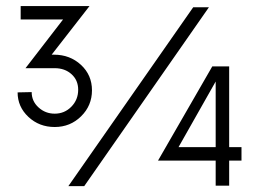

<svg xmlns="http://www.w3.org/2000/svg" viewBox="-20 -618 867 639"><path d="M38.6 -310.5 85.4 -311.5Q85.4 -281.2 108.2 -260.5Q130.9 -239.7 162.1 -239.7Q194.8 -239.7 217.5 -262.9Q240.2 -286.1 240.2 -319.3Q240.2 -351.1 218 -371.1Q195.8 -391.1 162.1 -391.1H64.9L189.9 -553.2H48.8V-597.7H277.8L151.9 -436H159.7Q212.9 -436 249.5 -402.1Q286.1 -368.2 286.1 -317.4Q286.1 -266.6 250 -231Q213.9 -195.3 162.1 -195.3Q110.4 -195.3 74.5 -229Q38.6 -262.7 38.6 -310.5ZM623 -593.8H675.3L260.3 1.5H207.5ZM783.7 -128.4V-83.5H742.7V0H697.8V-83.5H505.9L686.5 -397H742.7V-128.4ZM574.2 -128.4H697.8V-346.7Z"/></svg>

Font: Now
Style: Regular
Weight: 400
Designer: Alfredo Marco Pradil
Foundry: Alfredo Marco Pradil
Version: Version 1.200;hotconv 1.0.109;makeotfexe 2.5.65596